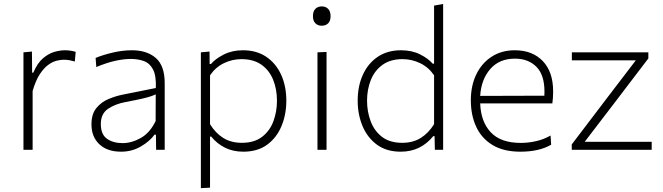

<svg xmlns="http://www.w3.org/2000/svg" viewBox="-20 -760 3364 974"><path d="M99 0V-494.5L142 -498.5L143 -391.5H149Q169.5 -440 198 -464.2Q226.5 -488.5 255.8 -496.8Q285 -505 308.5 -505Q337.5 -505 364 -497L359.5 -448Q345 -452 332.5 -454.5Q320 -457 303 -457Q288.5 -457 268.2 -452.2Q248 -447.5 225.8 -431.8Q203.5 -416 182.5 -384.5Q161.5 -353 145.5 -299V0Z M594.5 9.5Q524 9.5 484 -28.2Q444 -66 444 -129Q444 -181.5 469 -212Q494 -242.5 530.8 -257.8Q567.5 -273 603 -280L770.5 -313.5Q773 -376.5 756 -408.2Q739 -440 709.2 -450.5Q679.5 -461 644 -461Q609.5 -461 567 -452Q524.5 -443 468.5 -420L465 -466Q501.5 -481.5 551.8 -493.2Q602 -505 649.5 -505Q725.5 -505 770.5 -465.8Q815.5 -426.5 815.5 -338.5V0H772L771 -77H764Q739.5 -43 694.2 -16.8Q649 9.5 594.5 9.5ZM602 -34Q648 -34 694.5 -60.2Q741 -86.5 769.5 -146L770 -281.5Q761 -277 746 -271.8Q731 -266.5 701 -259.5Q671 -252.5 617.5 -242.5Q565.5 -233 528.5 -208.2Q491.5 -183.5 491.5 -131Q491.5 -78 522.8 -56Q554 -34 602 -34Z M999 194.5V-494.5L1043 -498.5L1043.5 -435.5H1050.5Q1072 -461.5 1114.8 -483.2Q1157.5 -505 1212.5 -505Q1281.5 -505 1330.8 -471.8Q1380 -438.5 1406.2 -380.8Q1432.5 -323 1432.5 -249Q1432.5 -179.5 1408.2 -120.8Q1384 -62 1335.5 -26.2Q1287 9.5 1214.5 9.5Q1162.5 9.5 1122 -10.5Q1081.5 -30.5 1051.5 -67H1045.5V192ZM1207 -35.5Q1269.5 -35.5 1309 -65.5Q1348.5 -95.5 1366.8 -144.5Q1385 -193.5 1385 -249Q1385 -307 1365.8 -355Q1346.5 -403 1306.5 -431.5Q1266.5 -460 1205 -460Q1158 -460 1115.8 -439.5Q1073.5 -419 1045.5 -378V-130Q1073 -85 1112.5 -60.2Q1152 -35.5 1207 -35.5Z M1590.5 0V-494.5L1636.5 -496.5V0ZM1611.5 -629.5Q1592.5 -629.5 1580 -641.8Q1567.5 -654 1567.5 -678Q1567.5 -703 1580 -715.2Q1592.5 -727.5 1612.5 -727.5Q1632.5 -727.5 1644.8 -714.8Q1657 -702 1657 -678Q1657 -654 1644.8 -641.8Q1632.5 -629.5 1611.5 -629.5Z M2012.5 9.5Q1940.5 9.5 1892 -26.2Q1843.5 -62 1819 -120.8Q1794.5 -179.5 1794.5 -249Q1794.5 -323 1820.8 -380.8Q1847 -438.5 1896.2 -471.8Q1945.5 -505 2014.5 -505Q2069.5 -505 2111.2 -484Q2153 -463 2175 -437H2182V-731.5L2228 -740V0H2186L2184.5 -69.5H2178Q2147 -31 2106 -10.8Q2065 9.5 2012.5 9.5ZM2020.5 -35.5Q2075 -35.5 2114.5 -60.2Q2154 -85 2182 -130V-378Q2154 -419 2111.5 -439.5Q2069 -460 2022 -460Q1961 -460 1921 -431.5Q1881 -403 1861.5 -355Q1842 -307 1842 -249Q1842 -193.5 1860.5 -144.5Q1879 -95.5 1918.2 -65.5Q1957.5 -35.5 2020.5 -35.5Z M2619.5 9.5Q2534.5 9.5 2478.8 -24.2Q2423 -58 2395.8 -116.8Q2368.5 -175.5 2368.5 -251Q2368.5 -325 2396 -382.2Q2423.5 -439.5 2473.8 -472.2Q2524 -505 2591.5 -505Q2681 -505 2733.5 -450.2Q2786 -395.5 2786 -296.5Q2786 -261 2782 -235.5H2416Q2419 -143 2469.5 -89Q2520 -35 2622 -35Q2660 -35 2699 -43.8Q2738 -52.5 2773 -72.5L2776 -26Q2715.5 9.5 2619.5 9.5ZM2592.5 -462.5Q2512.5 -462.5 2466.8 -409.5Q2421 -356.5 2416 -273.5L2741.5 -274.5Q2742 -283.5 2742 -295.5Q2742 -380.5 2700.8 -421.5Q2659.5 -462.5 2592.5 -462.5Z M2880.5 0V-27.5Q2925.5 -87 2969 -143.8Q3012.5 -200.5 3050 -250.5L3205.5 -454H2881V-494.5H3269V-463.5Q3248.5 -436.5 3221.2 -400.8Q3194 -365 3164.5 -326.5Q3135 -288 3109 -253.5L2946 -40.5H3286V0Z"/></svg>

Font: Commissioner ExtraLight
Style: Regular
Weight: 200
Designer: Kostas Bartsokas
Foundry: Kostas Bartsokas
Version: Version 1.000; ttfautohint (v1.8.3)